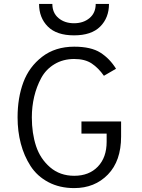

<svg xmlns="http://www.w3.org/2000/svg" viewBox="-20 -951 725 983"><path d="M180 -931H248Q248 -885 279.5 -858.5Q311 -832 359 -832Q407 -832 438.5 -858.5Q470 -885 470 -931H538Q538 -860 493 -815Q448 -770 359 -770Q270 -770 225 -815Q180 -860 180 -931ZM360 12Q285 12 227.5 -18.5Q170 -49 136.5 -101Q103 -153 86.5 -216Q70 -279 70 -350Q70 -450 99.5 -529.5Q129 -609 196 -660.5Q263 -712 360 -712Q446 -712 494 -681.5Q542 -651 574 -599L512 -563Q484 -603 449.5 -626Q415 -649 360 -649Q303 -649 259 -622.5Q215 -596 191 -551.5Q167 -507 155 -456Q143 -405 143 -350Q143 -269 164.5 -203.5Q186 -138 236.5 -94.5Q287 -51 360 -51Q436 -51 481 -98Q526 -145 526 -225V-267H397V-329H600V-252Q600 -127 532.5 -57.5Q465 12 360 12Z"/></svg>

Font: Overpass Light
Style: Regular
Weight: 300
Designer: Delve Withrington, Thomas Jockin
Foundry: Delve Fonts
Version: Version 3.000;DELV;Overpass